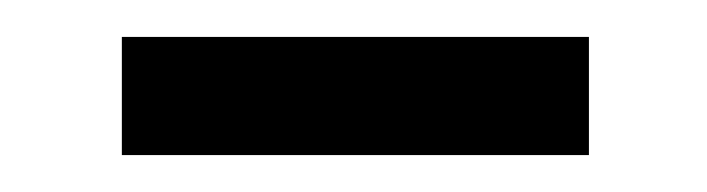

<svg xmlns="http://www.w3.org/2000/svg" viewBox="-20 -331 383 104"><path d="M46 -311H299V-247H46Z"/></svg>

Font: KaiGen Gothic SC Normal
Style: Regular
Weight: 300
Designer: Ryoko NISHIZUKA Ë•øÂ°öÊ∂ºÂ≠ê (kana & ideographs); Paul D. Hunt (Latin, Greek & Cyrillic); Wenlong ZHANG Âº†ÊñáÈæô (bopom
Version: Version 1.001 October 10, 2014